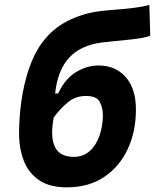

<svg xmlns="http://www.w3.org/2000/svg" viewBox="-20 -762 639 791"><path d="M255.4 9.8Q184.1 9.8 140.9 -19.8Q97.7 -49.3 78.1 -99.6Q58.6 -149.9 58.6 -212.4Q58.6 -278.3 68.4 -347.4Q78.1 -416.5 99.4 -479.2Q120.6 -542 154.8 -587.9Q196.3 -643.6 256.6 -674.6Q316.9 -705.6 383.3 -714.8Q410.2 -718.8 449.5 -721.7Q488.8 -724.6 528.3 -729.2Q567.9 -733.9 595.2 -741.7L599.1 -615.7Q590.3 -610.4 567.6 -606.2Q544.9 -602.1 514.9 -598.9Q484.9 -595.7 454.3 -592.8Q423.8 -589.8 399.4 -586.9Q312.5 -575.7 264.9 -524.2Q217.3 -472.7 207 -376.5L219.7 -377.4Q248.5 -438 293.5 -465.1Q338.4 -492.2 385.3 -492.2Q456.1 -492.2 498 -444.3Q540 -396.5 540 -311Q540 -221.2 506.6 -148.7Q473.1 -76.2 409.4 -33.2Q345.7 9.8 255.4 9.8ZM283.2 -115.7Q323.2 -115.7 349.9 -139.9Q376.5 -164.1 390.1 -203.6Q403.8 -243.2 403.8 -288.1Q403.8 -318.8 390.6 -342.8Q377.4 -366.7 333.5 -366.7Q291 -366.7 258.5 -339.6Q226.1 -312.5 201.2 -277.8Q191.4 -223.6 196.3 -191.4Q201.2 -159.2 215.1 -142.8Q229 -126.5 247.3 -121.1Q265.6 -115.7 283.2 -115.7Z"/></svg>

Font: Cascadia Code PL
Style: Bold Italic
Weight: 700
Italic angle: -10°
Monospace: yes
Designer: Aaron Bell
Foundry: Saja Typeworks
Version: Version 2404.023; ttfautohint (v1.8.4)